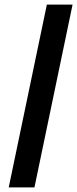

<svg xmlns="http://www.w3.org/2000/svg" viewBox="-20 -749 336 836"><path d="M184 -729H296L130 67H18Z"/></svg>

Font: Mona Sans SemiBold
Style: Italic
Weight: 600
Italic angle: -11.7°
Designer: Deni Anggara
Foundry: GitHub
Version: Version 2.000